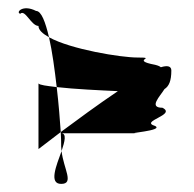

<svg xmlns="http://www.w3.org/2000/svg" viewBox="-20 -658 479 474"><path d="M30 -624C42 -636 57 -594 75 -594C75 -584 85 -575 101 -566C92 -604 82 -631 69 -631C36 -648 18 -627 30 -624ZM75 -290C75 -290 97 -307 130 -332C128 -361 125 -401 120 -443C95 -446 78 -448 75 -452ZM101 -566C109 -531 115 -486 120 -443C163 -438 227 -435 271 -433C222 -400 169 -361 130 -332C131 -316 131 -303 131 -296C131 -292 132 -289 132 -285C140 -309 145 -329 131 -329H319C284 -329 386 -335 363 -347C323 -359 417 -374 381 -392C346 -392 375 -420 386 -438C397 -445 403 -458 403 -484C403 -495 393 -497 377 -492C375 -494 371 -496 363 -498C299 -510 372 -516 319 -516C279 -516 155 -536 101 -566ZM131 -204C164 -204 137 -241 132 -285C119 -249 100 -204 131 -204Z"/></svg>

Font: bitstorm
Style: excn
Weight: 400
Version: Version 0.2